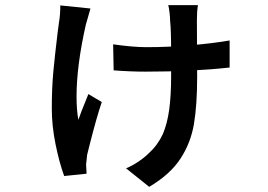

<svg xmlns="http://www.w3.org/2000/svg" viewBox="-20 -628 1040 745"><path d="M744 -551 745 -331Q745 -220 732.5 -146.5Q720 -73 680 -12Q640 49 559 97L469 25Q492 16 516.5 -0.5Q541 -17 558 -34Q592 -65 612 -108Q629 -148 636.5 -202.5Q644 -257 644 -332V-423Q644 -513 640 -548Q640 -560 638 -578Q636 -596 633 -608H748Q744 -583 744 -551ZM548 -445Q635 -445 721.5 -452.5Q808 -460 871 -471V-366Q725 -350 545 -350Q486 -350 421 -355L419 -456Q496 -445 548 -445ZM313 -532Q277 -373 277 -253Q277 -202 284 -163Q291 -185 323 -263L375 -232Q355 -174 327 -63L318 -27L316 -7L314 10L316 46L229 55Q210 3 195.5 -68.5Q181 -140 181 -207Q181 -287 187 -350.5Q193 -414 204 -505Q208 -532 209 -542Q214 -571 214 -607L331 -595Q315 -541 313 -532Z"/></svg>

Font: Merged Yaku Han JP SemiBold
Style: Regular
Weight: 600
Designer: Ryoko NISHIZUKA 西塚涼子 (kana, bopomofo & ideographs); Paul D. Hunt (Latin, Greek & Cyrillic); Sandoll Communications 산돌커뮤니
Foundry: Adobe
Version: Version 2.004